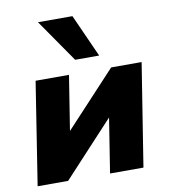

<svg xmlns="http://www.w3.org/2000/svg" viewBox="-85 -834 797 906"><g transform="rotate(-10 314.0 -381.0)"><path d="M22 0 99 -492H259L211 -189H179L461 -492H607L529 0H369L417 -304H450L168 0ZM300 -557 158 -762H323L415 -557Z"/></g></svg>

Font: Nunito Sans 12pt Black
Style: Italic
Weight: 900
Italic angle: -9°
Designer: Vernon Adams
Foundry: Vernon Adams
Version: Version 3.101;gftools[0.9.27]